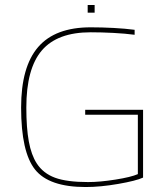

<svg xmlns="http://www.w3.org/2000/svg" viewBox="-20 -747 658 773"><path d="M535 -285H323V-305H556V-32Q528 -19 456 -6.5Q384 6 325 6Q177 6 121 -64.5Q65 -135 65 -314Q65 -478 133.5 -557.5Q202 -637 345 -637Q390 -637 437 -634.5Q484 -632 522 -627V-607Q484 -612 436.5 -614.5Q389 -617 345 -617Q211 -617 148.5 -544Q86 -471 86 -314Q86 -232 96 -177.5Q106 -123 128 -89Q154 -49 201.5 -31.5Q249 -14 335 -14Q382 -14 445 -24Q508 -34 535 -46ZM361 -696H333V-727H361Z"/></svg>

Font: Blinker Thin
Style: Regular
Weight: 100
Designer: Juergen Huber
Foundry: supertype
Version: Version 1.017;hotconv 1.0.117;makeotfexe 2.5.65602